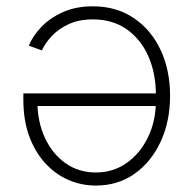

<svg xmlns="http://www.w3.org/2000/svg" viewBox="-20 -574 610 602"><path d="M271 -554.2Q344.7 -554.2 399.2 -517.6Q453.6 -481 483.4 -417.7Q513.2 -354.5 513.2 -273.4Q513.2 -192.9 483.4 -129.2Q453.6 -65.4 401.4 -28.8Q349.1 7.8 280.8 7.8Q233.9 7.8 192.6 -10.7Q151.4 -29.3 120.1 -64.2Q88.9 -99.1 71 -148.7Q53.2 -198.2 53.2 -261.2V-281.2H486.3V-241.7H77.1L97.2 -256.8Q97.2 -193.4 120.4 -142.8Q143.6 -92.3 184.8 -62.7Q226.1 -33.2 280.8 -33.2Q335 -33.2 377.4 -63.2Q419.9 -93.3 444.3 -144.3Q468.8 -195.3 468.8 -258.3V-276.4Q468.8 -344.2 445.1 -397.7Q421.4 -451.2 377.2 -482.2Q333 -513.2 271 -513.2Q227.1 -513.2 194.8 -498Q162.6 -482.9 142.1 -460.7Q121.6 -438.5 111.3 -416L70.3 -430.7Q82.5 -460.9 109.1 -489Q135.7 -517.1 176.5 -535.6Q217.3 -554.2 271 -554.2Z"/></svg>

Font: Inter 16pt ExtraLight
Style: Regular
Weight: 250
Version: Version 4.001;git-66647c0bb